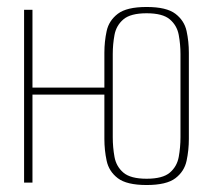

<svg xmlns="http://www.w3.org/2000/svg" viewBox="-20 -523 610 550"><path d="M400 7Q343 7 317.5 -12.5Q292 -32 285.5 -62.5Q279 -93 279 -125V-372Q279 -404 285.5 -434Q292 -464 317.5 -483.5Q343 -503 400 -503Q457 -503 482.5 -483.5Q508 -464 514.5 -434Q521 -404 521 -372V-125Q521 -93 514.5 -62.5Q508 -32 482.5 -12.5Q457 7 400 7ZM49 0V-495H73V-272H281V-252H73V0ZM400 -11Q446 -11 466.5 -28.5Q487 -46 492 -73.5Q497 -101 497 -130V-368Q497 -396 492 -423Q487 -450 466.5 -467.5Q446 -485 400 -485Q354 -485 333.5 -467.5Q313 -450 308 -423Q303 -396 303 -368V-130Q303 -101 308 -73.5Q313 -46 333.5 -28.5Q354 -11 400 -11Z"/></svg>

Font: Alumni Sans Thin
Style: Regular
Weight: 100
Designer: Robert E. Leuschke
Foundry: Robert E. Leuschke
Version: Version 1.018